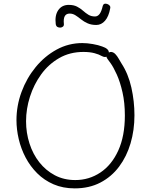

<svg xmlns="http://www.w3.org/2000/svg" viewBox="-20 -1021 831 1061"><path d="M545 -764Q563 -758 572.5 -749.5Q582 -741 582 -728Q582 -723 579.5 -718Q577 -713 572 -709.5Q567 -706 559.5 -706Q552 -706 541 -712Q528 -720 502.5 -727Q477 -734 441 -734Q366 -734 307 -700Q248 -666 207.5 -610Q167 -554 145.5 -486.5Q124 -419 124 -351Q124 -287 143 -228Q162 -169 197.5 -124Q233 -79 283 -52.5Q333 -26 396 -26Q472 -26 534.5 -67.5Q597 -109 633.5 -189Q670 -269 670 -383Q670 -453 657 -510.5Q644 -568 625.5 -609Q607 -650 591 -672Q579 -689 573.5 -696Q568 -703 568 -711Q568 -715 570 -719Q572 -723 575.5 -726.5Q579 -730 584 -732Q589 -734 594 -734Q607 -733 617.5 -722Q628 -711 636 -696.5Q644 -682 651 -671Q689 -613 706 -537Q723 -461 723 -384Q723 -302 701.5 -229Q680 -156 638 -100Q596 -44 534.5 -12Q473 20 393 20Q328 20 276 -2.5Q224 -25 185.5 -63.5Q147 -102 121.5 -150.5Q96 -199 83.5 -252.5Q71 -306 71 -357Q71 -437 99 -513Q127 -589 177 -650Q227 -711 293 -747Q359 -783 435 -783Q462 -783 493 -777.5Q524 -772 545 -764ZM512 -883Q485 -883 464.5 -892Q444 -901 428 -914Q412 -927 397 -936.5Q382 -946 365 -946Q327 -946 333 -889Q334 -879 328 -874Q322 -869 313.5 -868.5Q305 -868 297.5 -872Q290 -876 288 -888Q282 -936 302 -965Q322 -994 360 -994Q387 -994 405.5 -984.5Q424 -975 438.5 -962Q453 -949 468.5 -939.5Q484 -930 505 -930Q520 -930 530.5 -944Q541 -958 548 -989Q551 -998 557.5 -1000Q564 -1002 572.5 -999Q581 -996 586 -990Q591 -984 589 -975Q581 -930 560.5 -906.5Q540 -883 512 -883Z"/></svg>

Font: Playpen Sans ExtraLight
Style: Regular
Weight: 250
Designer: Laura Meseguer, Veronika Burian, José Scaglione
Foundry: TypeTogether
Version: Version 1.001